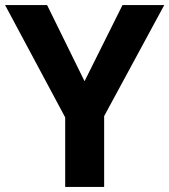

<svg xmlns="http://www.w3.org/2000/svg" viewBox="-20 -734 665 754"><path d="M312 -415 461 -714H625L389 -278V0H236V-273L0 -714H165Z"/></svg>

Font: Noto Sans Syriac Eastern
Style: Bold
Weight: 700
Designer: Patrick Giasson and the Monotype Design Team
Foundry: Monotype Imaging Inc.
Version: Version 3.001